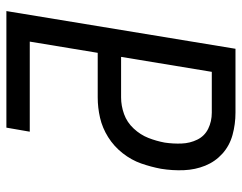

<svg xmlns="http://www.w3.org/2000/svg" viewBox="-100 -676 775 616"><g transform="rotate(-90 288.0 -367.5)"><path d="M235 0H440L561 -735H187L174 -660H463L427 -442H284Q251 -442 218.5 -434.5Q186 -427 156.5 -408.5Q127 -390 105 -362Q83 -334 72 -302.5Q61 -271 55 -239Q49 -202 50.5 -165.5Q52 -129 65 -97Q78 -65 103.5 -42Q129 -19 163.5 -9.5Q198 0 235 0ZM235 -76Q207 -76 183.5 -87.5Q160 -99 148.5 -122.5Q137 -146 136 -173Q135 -200 139 -227Q144 -254 154 -279.5Q164 -305 184 -326.5Q204 -348 230.5 -357.5Q257 -367 284 -367H414L366 -76Z"/></g></svg>

Font: Iosevka Sparkle
Style: Italic
Weight: 400
Italic angle: -9°
Designer: Belleve Invis
Foundry: Belleve Invis
Version: Version 4.5.0; ttfautohint (v1.8.3)